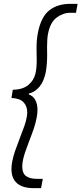

<svg xmlns="http://www.w3.org/2000/svg" viewBox="-20 -832 423 998"><path d="M39.6 46.9Q39.6 27.8 43.9 5.9Q49.3 -20.5 58.6 -47.9Q67.9 -75.2 83.5 -115.2Q98.6 -153.8 106.9 -177.7Q115.2 -201.7 119.1 -223.6Q121.6 -237.3 121.6 -248Q121.6 -280.3 102.3 -300.5Q83 -320.8 39.6 -322.8L46.4 -365.2Q97.7 -366.2 127 -390.1Q156.2 -414.1 164.6 -450.7Q170.9 -479.5 170.9 -519Q170.9 -538.6 170.4 -548.3L169.9 -580.6Q169.9 -626.5 177.2 -662.6Q193.8 -745.6 236.8 -778.8Q279.8 -812 344.7 -812H383.3L375 -765.6H345.7Q307.6 -765.6 274.2 -740.5Q240.7 -715.3 229.5 -655.8Q224.6 -630.4 224.6 -588.4L225.1 -545.4Q225.1 -497.1 217.8 -456.5Q208.5 -410.2 185.8 -382.1Q163.1 -354 129.4 -345.2V-341.3Q151.9 -333.5 163.3 -312.7Q174.8 -292 174.8 -260.7Q174.8 -241.7 170.4 -218.8Q165 -191.9 156 -164.8Q147 -137.7 131.3 -97.7Q118.2 -63 110.8 -41.5Q103.5 -20 99.6 -1Q95.7 16.6 95.7 33.7Q95.7 68.8 115.5 83.3Q135.3 97.7 173.8 97.7H202.6L193.4 146H154.8Q98.1 146 68.8 120.8Q39.6 95.7 39.6 46.9Z"/></svg>

Font: Reddit Sans Chocolate Light
Style: Italic
Weight: 300
Italic angle: -11.25°
Designer: Stephen Hutchings
Version: Version 1.013